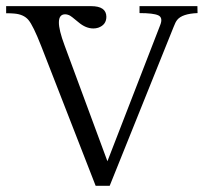

<svg xmlns="http://www.w3.org/2000/svg" viewBox="-36 -601 660 622"><path d="M259.3 -581.1Q308.1 -581.1 308.6 -546.9Q308.6 -520.5 282.2 -511.2Q274.4 -508.8 266.6 -508.8Q241.7 -508.8 218 -529.1Q194.3 -549.3 187.5 -552Q180.7 -554.7 175.3 -554.7Q135.3 -554.7 173.3 -453.6L312 -78.6L482.9 -519.5Q492.7 -543.9 476.8 -551.3Q460.9 -558.6 416 -558.6V-581.1H603.5L604 -558.6Q554.2 -556.6 538.1 -536.6Q532.2 -529.3 526.4 -513.7L319.3 1H273.9L97.7 -451.2Q71.3 -518.6 55.9 -536.6Q40.5 -554.7 9.8 -557.1Q-0.5 -558.1 -16.1 -558.1V-581.1Z"/></svg>

Font: Lancelot
Style: Regular
Weight: 400
Designer: Marion Kadi
Foundry: Marion Kadi, Anton Koovit
Version: 1.004